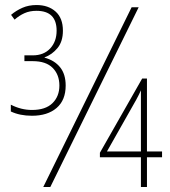

<svg xmlns="http://www.w3.org/2000/svg" viewBox="-20 -743 677 763"><path d="M107 -283Q59 -283 23 -300V-327Q64 -306 107 -306Q161 -306 188.5 -333Q216 -360 216 -403Q216 -446 189.5 -473Q163 -500 110 -500H77V-523H110Q154 -523 179.5 -550.5Q205 -578 205 -621Q205 -700 125 -700Q98 -700 77 -690.5Q56 -681 38 -665L24 -684Q44 -701 69 -712Q94 -723 125 -723Q172 -723 201 -697Q230 -671 230 -621Q230 -578 208.5 -552Q187 -526 157 -515V-514Q197 -503 219 -475.5Q241 -448 241 -403Q241 -345 205 -314Q169 -283 107 -283ZM152 0 503 -714H531L180 0ZM540 0V-118H377V-136L545 -431H564V-141H624V-118H564V0ZM405 -141H540V-384Q533 -368 521 -346Z"/></svg>

Font: Noto Sans ExtraCondensed Thin
Style: Regular
Weight: 100
Width: 2
Designer: Monotype Design Team
Foundry: Monotype Imaging Inc.
Version: Version 2.013; ttfautohint (v1.8.4.7-5d5b)